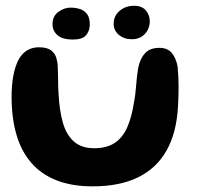

<svg xmlns="http://www.w3.org/2000/svg" viewBox="-20 -626 704 680"><path d="M308.5 34Q234 34 179.8 12.5Q125.5 -9 90.2 -50Q55 -91 38 -150Q21 -209 21 -284.5Q21 -303.5 22.5 -322Q24 -340.5 27.2 -357.8Q30.5 -375 35 -389Q46.5 -424.5 67.5 -441.5Q88.5 -458.5 118 -458.5Q146.5 -458.5 160.5 -448Q174.5 -437.5 179.2 -421.8Q184 -406 184.5 -390.5Q185 -380 185.2 -367.2Q185.5 -354.5 185.8 -341Q186 -327.5 186.2 -315Q186.5 -302.5 187.5 -292Q190.5 -234 202.8 -191.2Q215 -148.5 241.8 -124.8Q268.5 -101 313.5 -101Q358 -101 386.2 -119.8Q414.5 -138.5 430.5 -174.8Q446.5 -211 454.5 -263.5Q457.5 -278 459.2 -293.2Q461 -308.5 462.2 -324Q463.5 -339.5 465.2 -355Q467 -370.5 469.5 -386Q476.5 -419 493.8 -437.8Q511 -456.5 544.5 -456.5Q573 -456.5 588 -439Q603 -421.5 609 -390.5Q610.5 -373.5 611.5 -356Q612.5 -338.5 612.5 -320.8Q612.5 -303 612 -285.2Q611.5 -267.5 610.5 -250Q605.5 -155.5 569.5 -92.2Q533.5 -29 468 2.5Q402.5 34 308.5 34ZM239 -486Q200 -486 183 -501.8Q166 -517.5 166 -540Q166 -569 186.8 -584Q207.5 -599 229.5 -599Q247.5 -599 263.2 -594Q279 -589 288.5 -576Q298 -563 298 -539.5Q298 -517 285 -501.5Q272 -486 239 -486ZM447 -487Q419 -487 400.8 -502.8Q382.5 -518.5 382.5 -541.5Q382.5 -569.5 403.5 -587.5Q424.5 -605.5 455 -605.5Q483 -605.5 496.8 -588.8Q510.5 -572 510.5 -551Q510.5 -524.5 493 -505.8Q475.5 -487 447 -487Z"/></svg>

Font: Gluten Thin Medium
Style: Regular
Weight: 500
Version: Version 1.300